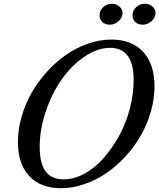

<svg xmlns="http://www.w3.org/2000/svg" viewBox="-20 -990 846 1020"><path d="M304.2 9.8Q195.3 9.8 135.3 -54.7Q75.2 -119.1 75.2 -235.8Q75.2 -302.2 94.7 -370.4Q114.3 -438.5 148.4 -497.8Q182.6 -557.1 230.2 -609.6Q277.8 -662.1 332 -699.5Q386.2 -736.8 448.2 -758.3Q510.3 -779.8 570.8 -779.8Q680.2 -779.8 740.5 -714.6Q800.8 -649.4 800.8 -530.8Q800.8 -464.4 781.2 -396.5Q761.7 -328.6 727.8 -269.5Q693.8 -210.4 646.2 -158.7Q598.6 -106.9 544.2 -69.8Q489.7 -32.7 427.5 -11.5Q365.2 9.8 304.2 9.8ZM318.8 -37.1Q372.6 -37.1 427.5 -66.7Q482.4 -96.2 528.8 -148.4Q575.2 -200.7 611.8 -266.6Q648.4 -332.5 669.2 -410.6Q689.9 -488.8 689.9 -564.9Q689.9 -735.8 564.9 -735.8Q498 -735.8 429.4 -689.5Q360.8 -643.1 308.8 -569.6Q256.8 -496.1 223.9 -399.9Q190.9 -303.7 190.9 -210Q190.9 -122.1 222.4 -79.6Q253.9 -37.1 318.8 -37.1ZM574.2 -970.2Q597.2 -970.2 614 -955.8Q630.9 -941.4 630.9 -920.9Q630.9 -897 610.4 -877.9Q589.8 -858.9 564 -858.9Q538.6 -858.9 523.7 -872.8Q508.8 -886.7 508.8 -910.2Q508.8 -934.1 528.6 -952.1Q548.3 -970.2 574.2 -970.2ZM749 -970.2Q772 -970.2 789.1 -955.8Q806.2 -941.4 806.2 -920.9Q806.2 -897 785.4 -877.9Q764.6 -858.9 738.8 -858.9Q713.4 -858.9 698.7 -872.8Q684.1 -886.7 684.1 -910.2Q684.1 -934.1 703.6 -952.1Q723.1 -970.2 749 -970.2Z"/></svg>

Font: Libre Caslon Text
Style: Italic
Weight: 400
Italic angle: -25°
Designer: Pablo Impallari, Rodrigo Fuenzalida
Foundry: Pablo Impallari, Rodrigo Fuenzalida
Version: Version 1.002